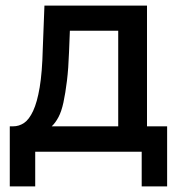

<svg xmlns="http://www.w3.org/2000/svg" viewBox="-20 -543 645 687"><path d="M15 124V-91H27Q48 -91 66 -103Q84 -115 98.5 -146Q113 -177 122 -230.5Q131 -284 133 -367L139 -523H506V-91H578V124H487V0H106V124ZM403 -91V-433H230L227 -357Q225 -298 219.5 -253.5Q214 -209 207 -176.5Q200 -144 189 -123.5Q178 -103 165 -91Z"/></svg>

Font: Rising Sun Medium
Style: Regular
Weight: 500
Designer: Matt McInerney, Pablo Impallari, Rodrigo Fuenzalida (Raleway font), Stephen Hutchings (Greek), Cristiano Sobral (main ch
Foundry: The Rising Sun Project Authors
Version: Version 4.327; ttfautohint (v1.8.4.7-5d5b-dirty)